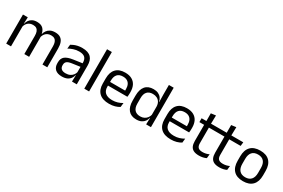

<svg xmlns="http://www.w3.org/2000/svg" viewBox="93 -1722 4124 2794"><g transform="rotate(30 2154.5 -325.5)"><path d="M675.4 0V-305.7Q675.4 -344.2 665.7 -372.4Q656.1 -400.7 633.9 -416.1Q611.7 -431.4 574.1 -431.4Q538.6 -431.4 512.5 -417.1Q486.4 -402.7 470.4 -378.3Q454.4 -353.9 448 -322.9L435.5 -380.5H445.6Q453.6 -411.8 472.7 -438.8Q491.7 -465.9 524.1 -482.4Q556.4 -498.9 604.5 -498.9Q658.9 -498.9 692.2 -477.5Q725.6 -456 741 -414.7Q756.3 -373.5 756.3 -314.5V0ZM66.1 0V-488.2H147L143.4 -370.8L147 -366.1V0ZM370.9 0V-305.6Q370.9 -344.1 361.3 -372.4Q351.6 -400.7 329.5 -416.1Q307.4 -431.4 269.8 -431.4Q234 -431.4 208 -417Q181.9 -402.5 165.9 -377.8Q150 -353 143.5 -321.5L128.7 -378.9H146.7Q153.9 -412.1 172.5 -439.3Q191.2 -466.5 222.7 -482.7Q254.3 -498.9 299.9 -498.9Q367.6 -498.9 402.7 -464.1Q437.9 -429.2 447 -361.9Q449.3 -352 450.4 -340.3Q451.5 -328.6 451.5 -317.1V0Z M1171.4 0 1175 -118.6 1171.9 -131.1V-286.5L1172.3 -314.9Q1172.3 -374.3 1142.2 -403Q1112 -431.7 1046.4 -431.7Q994.2 -431.7 950.4 -416.5Q906.6 -401.3 872.4 -381.5L880 -450.4Q899.1 -462 925.4 -473.3Q951.7 -484.7 985.3 -492Q1018.9 -499.3 1059.3 -499.3Q1111.8 -499.3 1148.6 -486.6Q1185.4 -473.9 1208.2 -449.9Q1231 -425.8 1241.5 -392Q1252 -358.1 1252 -316.2V0ZM1003.4 10.7Q930.9 10.7 892.3 -24.6Q853.6 -60 853.6 -125.7V-140Q853.6 -207.4 895.3 -240.7Q937 -274.1 1028.2 -286.9L1182.5 -309.2L1186.9 -249.8L1038 -228.6Q982.2 -220.7 958.2 -201.4Q934.1 -182 934.1 -144.5V-136.6Q934.1 -97.9 957.9 -77.4Q981.7 -56.8 1029.1 -56.8Q1070.9 -56.8 1100.9 -71.4Q1130.9 -86 1149.4 -110.5Q1168 -135.1 1174.5 -165.2L1187.2 -109.8H1171.7Q1164.6 -77.8 1145.3 -50.3Q1126.1 -22.8 1091.5 -6.1Q1056.9 10.7 1003.4 10.7Z M1378.3 0V-662.5H1459.2V0Z M1798.6 11.1Q1687.1 11.1 1630.5 -43.4Q1573.9 -97.8 1573.9 -199.7V-286.6Q1573.9 -389.4 1626.6 -445.1Q1679.2 -500.9 1780 -500.9Q1847.9 -500.9 1893.6 -475.7Q1939.2 -450.4 1962.2 -403.9Q1985.1 -357.4 1985.1 -293V-274.8Q1985.1 -259.1 1983.9 -243Q1982.7 -226.9 1980.5 -211.4H1906.2Q1907 -235.6 1907.2 -257.1Q1907.4 -278.6 1907.4 -296.4Q1907.4 -341 1893.1 -371.8Q1878.9 -402.6 1850.7 -418.8Q1822.4 -435 1780 -435Q1716.9 -435 1685.5 -398.5Q1654.1 -362.1 1654.1 -294.1V-247.4L1654.5 -237.5V-190.8Q1654.5 -160.4 1663.5 -135.9Q1672.5 -111.3 1691.6 -93.8Q1710.8 -76.2 1740.5 -66.8Q1770.3 -57.5 1811.7 -57.5Q1858.8 -57.5 1899.8 -70Q1940.8 -82.6 1976.9 -104.2L1969.3 -34Q1937.1 -13.5 1893.9 -1.2Q1850.8 11.1 1798.6 11.1ZM1616.6 -211.4V-272.7H1963.4V-211.4Z M2254.4 10.7Q2166.6 10.7 2120.5 -43.9Q2074.3 -98.6 2074.3 -202.9V-283.6Q2074.3 -388.7 2120.9 -443.8Q2167.5 -498.9 2257.9 -498.9Q2302.8 -498.9 2335.9 -483.7Q2369 -468.5 2389.5 -440.9Q2410 -413.4 2416.8 -375.9H2443.6L2419.7 -301.3Q2417.8 -344.6 2400.1 -373.8Q2382.3 -403 2352.1 -418Q2322 -433 2282.8 -433Q2221.2 -433 2188.4 -397.1Q2155.6 -361.2 2155.6 -291.1V-197.8Q2155.6 -128.8 2188.2 -92.8Q2220.8 -56.8 2283.1 -56.8Q2320.2 -56.8 2348.6 -71.2Q2377.1 -85.6 2395.9 -110.8Q2414.7 -136 2421.3 -168L2441.3 -109.9H2417.7Q2410.5 -76.8 2390.8 -49.3Q2371.1 -21.8 2337.7 -5.6Q2304.3 10.7 2254.4 10.7ZM2417.4 0 2421.1 -117.9 2419.7 -143.9V-348.1L2420.2 -365L2417.8 -503.5V-662.5H2498.3V0Z M2835.6 11.1Q2724.1 11.1 2667.5 -43.4Q2610.9 -97.8 2610.9 -199.7V-286.6Q2610.9 -389.4 2663.6 -445.1Q2716.2 -500.9 2817 -500.9Q2884.9 -500.9 2930.6 -475.7Q2976.2 -450.4 2999.2 -403.9Q3022.1 -357.4 3022.1 -293V-274.8Q3022.1 -259.1 3020.9 -243Q3019.7 -226.9 3017.5 -211.4H2943.2Q2944 -235.6 2944.2 -257.1Q2944.4 -278.6 2944.4 -296.4Q2944.4 -341 2930.1 -371.8Q2915.9 -402.6 2887.7 -418.8Q2859.4 -435 2817 -435Q2753.9 -435 2722.5 -398.5Q2691.1 -362.1 2691.1 -294.1V-247.4L2691.5 -237.5V-190.8Q2691.5 -160.4 2700.5 -135.9Q2709.5 -111.3 2728.6 -93.8Q2747.8 -76.2 2777.5 -66.8Q2807.3 -57.5 2848.7 -57.5Q2895.8 -57.5 2936.8 -70Q2977.8 -82.6 3013.9 -104.2L3006.3 -34Q2974.1 -13.5 2930.9 -1.2Q2887.8 11.1 2835.6 11.1ZM2653.6 -211.4V-272.7H3000.4V-211.4Z M3308.4 9.8Q3252 9.8 3217.6 -7.2Q3183.2 -24.2 3167.5 -58.6Q3151.8 -93 3151.8 -144.6V-452.3H3231.9V-153.9Q3231.9 -105.9 3253.9 -83.3Q3275.9 -60.7 3328.1 -60.7Q3357.5 -60.7 3384.8 -67.1Q3412.1 -73.5 3435.8 -85.5L3428.6 -16.1Q3404.8 -3.9 3373.4 3Q3341.9 9.8 3308.4 9.8ZM3072.1 -416.2V-480.8H3430.9L3423.7 -416.2ZM3152.6 -473.1 3152.2 -610.1 3233.3 -620.7 3229.9 -473.1Z M3649.9 9.8Q3593.5 9.8 3559.1 -7.2Q3524.7 -24.2 3509 -58.6Q3493.3 -93 3493.3 -144.6V-452.3H3573.4V-153.9Q3573.4 -105.9 3595.4 -83.3Q3617.4 -60.7 3669.6 -60.7Q3699 -60.7 3726.3 -67.1Q3753.6 -73.5 3777.3 -85.5L3770.1 -16.1Q3746.3 -3.9 3714.9 3Q3683.4 9.8 3649.9 9.8ZM3413.6 -416.2V-480.8H3772.4L3765.2 -416.2ZM3494.1 -473.1 3493.7 -610.1 3574.8 -620.7 3571.4 -473.1Z M4049.1 12.3Q3944.2 12.3 3889.8 -44.5Q3835.4 -101.2 3835.4 -207.7V-281.9Q3835.4 -388 3889.9 -444.5Q3944.3 -500.9 4049.1 -500.9Q4153.9 -500.9 4208.1 -444.5Q4262.4 -388 4262.4 -281.9V-207.7Q4262.4 -101.2 4208.1 -44.5Q4153.9 12.3 4049.1 12.3ZM4049.1 -53.7Q4113.8 -53.7 4147.6 -92.2Q4181.5 -130.7 4181.5 -203V-286.6Q4181.5 -358.5 4147.7 -396.7Q4113.9 -435 4049.1 -435Q3984.3 -435 3950.5 -396.7Q3916.7 -358.5 3916.7 -286.6V-203Q3916.7 -130.7 3950.5 -92.2Q3984.3 -53.7 4049.1 -53.7Z"/></g></svg>

Font: Anek Latin Medium
Style: Regular
Weight: 500
Designer: Yesha Goshar
Foundry: Ek Type
Version: Version 1.003